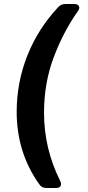

<svg xmlns="http://www.w3.org/2000/svg" viewBox="-20 -765 437 955"><path d="M210 170Q187 170 175 151Q63 -6 63 -209Q63 -355 116 -488.5Q169 -622 269 -729Q283 -745 305 -745H349Q367 -745 372.5 -734.5Q378 -724 367 -709Q295 -607 247 -479.5Q199 -352 199 -204Q199 -26 279 134Q287 150 281.5 160Q276 170 258 170Z"/></svg>

Font: Pitagon Sans Text Bold
Style: Italic
Weight: 700
Italic angle: -8°
Designer: Travis Tran
Foundry: Pitagon
Version: Version 1.001; ttfautohint (v1.8.4.7-5d5b);gftools[0.9.26]